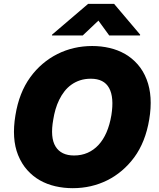

<svg xmlns="http://www.w3.org/2000/svg" viewBox="-20 -979 835 1009"><path d="M61.1 -373.6Q80.3 -492.2 139.2 -573.2Q168.3 -613.3 204.4 -643.8Q240.4 -674.4 281.8 -695.1Q323.2 -715.9 369.3 -726.6Q415.5 -737.2 464.5 -737.2Q512.1 -737.2 556.1 -726.9Q600.1 -716.6 637.4 -695.1Q674.7 -673.7 703.8 -640.4Q733 -607.2 750.7 -561.4Q784.8 -473.7 764.2 -350.9Q744.3 -232.2 685.4 -152Q656.2 -112.6 620.4 -82.2Q584.5 -51.8 543.5 -31.4Q502.5 -11 456.9 -0.5Q411.2 9.9 362.2 9.9Q315 9.9 271 -0.2Q226.9 -10.3 189.6 -31.4Q152.3 -52.6 122.9 -85.6Q93.4 -118.6 74.9 -164.4Q40.5 -250 61.1 -373.6ZM369.3 -161.9Q408.4 -161.9 440.5 -176.1Q472.7 -190.3 497.7 -217.3Q522.7 -244.3 539.8 -283.7Q556.8 -323.2 565.3 -373.6Q580.3 -467.3 553.4 -516.3Q526.6 -565.3 457.4 -565.3Q426.5 -565.3 401.1 -557Q375.7 -548.7 355.1 -533.9Q334.5 -519.2 318.7 -498.9Q302.9 -478.7 291.2 -454.7Q279.5 -430.8 271.8 -404.5Q264.2 -378.2 259.9 -350.9Q242.9 -256 272 -209Q301.1 -161.9 369.3 -161.9ZM252.8 -792.6 253.6 -796.9 443.2 -958.8H579.5L716.6 -796.9L715.9 -792.6H554L497.2 -870.7L414.8 -792.6Z"/></svg>

Font: Inter P Black
Style: Italic
Weight: 900
Italic angle: -9.40001°
Designer: Rasmus Andersson
Foundry: rsms
Version: Version 3.018;git-588b23468